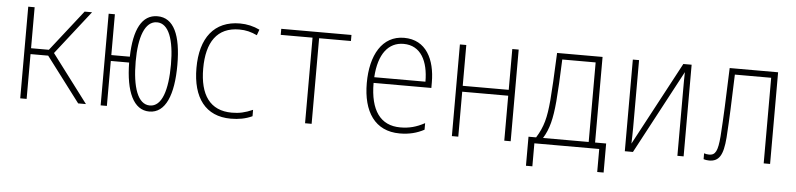

<svg xmlns="http://www.w3.org/2000/svg" viewBox="-42 -756 4585 1106"><g transform="rotate(5 2250.0 -203.5)"><path d="M84 0H121V-259H223L419 0H464L255 -277L453 -530H410L224 -293H121V-530H84Z M549 0H585V-260H691C693 -93 739 11 831 11C925 11 969 -98 969 -270C969 -443 925 -540 831 -540C741 -540 696 -452 692 -294H585V-530H549ZM831 -24C761 -24 728 -122 728 -270C728 -410 761 -505 831 -505C900 -505 932 -410 932 -270C932 -122 901 -24 831 -24Z M1302 11C1347 11 1387 4 1426 -14V-51C1381 -31 1347 -24 1305 -24C1179 -24 1119 -111 1119 -263C1119 -416 1179 -505 1307 -505C1345 -505 1376 -497 1410 -481L1422 -514C1387 -531 1348 -540 1308 -540C1159 -540 1080 -437 1080 -263C1080 -91 1156 11 1302 11Z M1731 0H1769V-495H1953V-530H1547V-495H1731Z M2279 11C2334 11 2379 -1 2420 -23V-61C2372 -35 2331 -24 2279 -24C2165 -24 2104 -107 2104 -266H2438V-298C2438 -430 2385 -540 2257 -540C2130 -540 2065 -423 2065 -262C2065 -97 2135 11 2279 11ZM2105 -299C2113 -435 2170 -505 2257 -505C2357 -505 2401 -417 2401 -299Z M2580 0H2617V-260H2883V0H2920V-530H2883V-294H2617V-530H2580Z M3020 133H3057V0H3432V133H3469V-35H3405V-530H3142C3136 -391 3132 -316 3127 -255C3118 -154 3105 -101 3064 -35H3020ZM3162 -253C3167 -315 3171 -383 3175 -495H3368V-35H3104C3138 -90 3153 -150 3162 -253Z M3580 0H3627L3885 -484C3884 -450 3884 -421 3884 -386V0H3920V-530H3872L3614 -47C3615 -79 3616 -105 3616 -138V-530H3580Z M4068 11C4125 11 4149 -26 4157 -129C4165 -248 4167 -328 4173 -495H4383V0H4420V-530H4140C4133 -334 4130 -252 4122 -134C4115 -48 4102 -23 4065 -23C4054 -23 4044 -25 4036 -28V6C4045 9 4056 11 4068 11Z"/></g></svg>

Font: Noto Sans Mono ExtraCondensed ExtraLight
Style: Regular
Weight: 200
Width: 2
Designer: Monotype Design Team
Foundry: Monotype Imaging Inc.
Version: Version 2.014